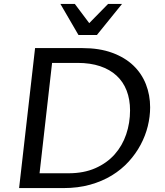

<svg xmlns="http://www.w3.org/2000/svg" viewBox="-20 -961 842 981"><path d="M159.2 -715.3H400.9Q487.8 -715.3 553 -691.4Q618.2 -667.5 661.1 -626.5Q704.1 -585.4 725.6 -530.3Q747.1 -475.1 747.1 -412.6Q747.1 -365.2 735.1 -316.4Q723.1 -267.6 698.7 -221.7Q674.3 -175.8 637.7 -135.5Q601.1 -95.2 551.8 -64.9Q502.4 -34.7 440.4 -17.3Q378.4 0 303.7 0H77.6ZM182.1 -75.7H330.1Q408.2 -75.7 467.3 -101.8Q526.4 -127.9 565.7 -172.1Q605 -216.3 624.8 -274.7Q644.5 -333 644.5 -397Q644.5 -453.1 627 -498.3Q609.4 -543.5 575.4 -574.7Q541.5 -606 491.5 -622.8Q441.4 -639.6 376.5 -639.6H246.1ZM603.5 -940.9 475.1 -782.2H380.9L288.6 -940.9H362.3L436 -842.8L532.2 -940.9Z"/></svg>

Font: Proza Libre
Style: Italic
Weight: 400
Designer: Jasper de Waard
Foundry: Jasper de Waard
Version: Version 1.000; ttfautohint (v1.4.1.8-43bc)